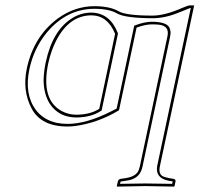

<svg xmlns="http://www.w3.org/2000/svg" viewBox="-20 -462 744 716"><path d="M576.2 158.2Q569.8 189 590.3 196.8Q598.6 199.7 609.9 202.1L628.4 205.1Q634.8 208 634.8 212.9L630.9 231.9L628.4 233.9Q627.4 233.9 521.5 231.9L417.5 233.9L415.5 231.9L419.9 212.9Q422.9 206.5 429.2 205.1L449.2 202.1Q487.3 196.3 497.1 172.9Q499.5 166 501.5 158.2L604.5 -327.1Q612.8 -366.2 571.3 -370.1Q562 -371.1 544.9 -371.1Q520 -370.6 489.3 -358.9L423.8 -50.8Q345.7 -3.9 261.2 7.8Q245.1 9.8 231.9 9.8Q133.3 9.8 97.9 -57.4Q62.5 -124.5 80.1 -207Q105.5 -325.7 194.3 -392.1Q258.3 -439 332.5 -439Q391.1 -438.5 422.4 -419.9Q450.7 -403.8 548.8 -403.8Q594.7 -403.8 661.1 -433.1Q681.6 -441.9 689 -441.9H704.1ZM409.2 -335.9Q381.3 -404.3 321.3 -404.8Q238.3 -404.8 189.5 -310.5Q170.4 -272.9 160.2 -227.1Q131.3 -90.8 210 -47.9Q235.4 -34.2 265.1 -34.2Q316.9 -34.7 350.1 -56.2ZM566.4 155.8 691.4 -432.1H689Q688 -432.1 646.5 -415Q595.2 -394 548.8 -394Q447.3 -394.5 417 -411.6Q387.2 -429.2 332.5 -429.2Q228.5 -429.2 154.3 -340.3Q106.4 -281.7 89.8 -205.1Q69.8 -111.3 113.8 -51.8Q142.6 -14.6 191.4 -3.9Q210.9 0 231.9 0Q303.2 0 396 -47.4Q406.2 -52.7 415 -57.1L480.5 -366.2L485.8 -368.2Q518.6 -380.4 544.9 -380.9Q598.6 -380.9 610.8 -360.8Q615.7 -351.1 616.2 -339.4Q615.7 -332 614.3 -324.7L511.2 160.2Q502.9 199.7 463.9 209.5Q457 210.9 450.7 211.9L430.7 214.8L429.7 215.3L427.7 223.6Q491.2 222.2 521.5 222.2Q556.6 222.2 622.1 223.6L624 214.4L608.4 211.9Q557.6 201.7 566.4 155.8ZM418.9 -339.8 419.9 -336.9 358.9 -49.8 355.5 -47.9Q319.3 -24.4 265.1 -23.9Q199.7 -23.9 165.5 -75.2Q143.1 -110.8 142.6 -163.1Q143.1 -193.8 150.4 -229Q176.3 -351.1 252 -396Q284.2 -415 321.3 -415Q389.6 -413.6 418.9 -339.8Z"/></svg>

Font: Linux Biolinum Outline O
Style: Italic
Weight: 400
Italic angle: -12°
Designer: Philipp H. Poll
Foundry: Philipp H. Poll
Version: Version 0.6.2